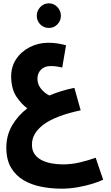

<svg xmlns="http://www.w3.org/2000/svg" viewBox="-20 -863 670 1154"><path d="M349 271Q288 271 229 259.5Q170 248 122.5 220.5Q75 193 46.5 145Q18 97 18 24Q18 -48 52 -107.5Q86 -167 144 -212Q109 -237 79 -281.5Q49 -326 47 -399Q46 -461 77 -507.5Q108 -554 159.5 -580Q211 -606 271 -606Q322 -606 377 -591L354 -457Q317 -466 285 -466Q247 -466 226 -444Q205 -422 205 -390Q205 -356 226.5 -329.5Q248 -303 277 -289Q347 -319 427 -335L465 -200Q315 -168 243.5 -115.5Q172 -63 172 6Q172 42 189 65Q206 88 233.5 101Q261 114 293.5 119.5Q326 125 357 125Q410 125 460.5 113Q511 101 555 85L600 217Q576 229 535.5 241.5Q495 254 446.5 262.5Q398 271 349 271ZM274 -695Q243 -695 222 -716.5Q201 -738 201 -768Q201 -798 222 -820.5Q243 -843 274 -843Q304 -843 325 -820.5Q346 -798 346 -768Q346 -738 325 -716.5Q304 -695 274 -695Z"/></svg>

Font: Noto Sans Arabic UI Cn XBd
Style: Regular
Weight: 800
Width: 3
Designer: Monotype Design Team, Nadine Chahine and Nizar Qandah
Foundry: Monotype Imaging Inc.
Version: Version 2.010; ttfautohint (v1.8.4.7-5d5b)